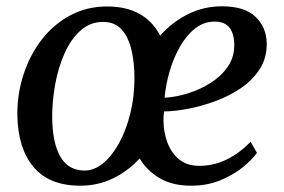

<svg xmlns="http://www.w3.org/2000/svg" viewBox="-20 -579 900 609"><path d="M775 -129.5 795 -94Q780.5 -73.5 751 -49.2Q721.5 -25 679.8 -7.5Q638 10 586.5 10Q526 10 485.8 -14.2Q445.5 -38.5 423 -76.5Q387 -37 339 -13.5Q291 10 234.5 10Q136 10 86.2 -49.5Q36.5 -109 35 -214.5Q34.5 -281.5 54.8 -343.2Q75 -405 112.5 -453.5Q150 -502 202.8 -530.2Q255.5 -558.5 320 -558.5Q380.5 -558.5 422.8 -534.8Q465 -511 488 -466Q525.5 -508.5 575.8 -533.8Q626 -559 684 -559Q756.5 -559 791 -525.2Q825.5 -491.5 826 -441Q826.5 -395.5 804.2 -360.5Q782 -325.5 745.2 -300.2Q708.5 -275 664.8 -258.8Q621 -242.5 577.8 -234.2Q534.5 -226 500.5 -225.5Q499.5 -218.5 499 -211.8Q498.5 -205 498.5 -198Q498.5 -160 511 -126.8Q523.5 -93.5 548.5 -73.2Q573.5 -53 612 -53Q658.5 -53 699.8 -73.5Q741 -94 775 -129.5ZM661.5 -510.5Q626 -510.5 598 -488Q570 -465.5 549.8 -429.2Q529.5 -393 517.5 -350.8Q505.5 -308.5 502 -269Q538.5 -271 577.2 -283.2Q616 -295.5 649.2 -316.8Q682.5 -338 702.8 -368Q723 -398 723 -435Q723 -510.5 661.5 -510.5ZM306.5 -509.5Q266 -509.5 235.5 -482.2Q205 -455 185 -410.2Q165 -365.5 155.2 -312.5Q145.5 -259.5 145.5 -208.5Q146 -126 171.5 -82Q197 -38 248.5 -38Q278.5 -38 306.8 -61Q335 -84 357.5 -124.8Q380 -165.5 393.2 -218.8Q406.5 -272 406.5 -332.5Q406.5 -378 397.5 -418.5Q388.5 -459 366.8 -484.2Q345 -509.5 306.5 -509.5Z"/></svg>

Font: Merriweather Text Regular
Style: Italic
Weight: 400
Italic angle: -7.8°
Designer: Eben Sorkin
Foundry: Eben Sorkin
Version: Version 2.100; ttfautohint (v1.7.19-72a1) -l 8 -r 50 -G 200 